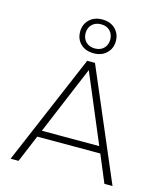

<svg xmlns="http://www.w3.org/2000/svg" viewBox="-132 -1022 958 1121"><g transform="rotate(15 346.5 -462.0)"><path d="M39 0 323 -668H370L655 0H606L537 -165H156L87 0ZM173 -205H520L346 -618ZM347 -720Q298 -720 268.5 -748.5Q239 -777 239 -822Q239 -866 268.5 -895Q298 -924 347 -924Q396 -924 425.5 -895Q455 -866 455 -822Q455 -778 425.5 -749Q396 -720 347 -720ZM347 -749Q381 -749 401 -769.5Q421 -790 421 -822Q421 -854 401 -874.5Q381 -895 347 -895Q313 -895 292.5 -874.5Q272 -854 272 -822Q272 -790 292.5 -769.5Q313 -749 347 -749Z"/></g></svg>

Font: Gantari ExtraLight
Style: Regular
Weight: 250
Designer: Anugrah Pasau
Foundry: Lafontype
Version: Version 1.000